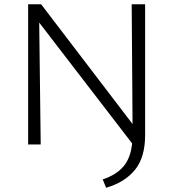

<svg xmlns="http://www.w3.org/2000/svg" viewBox="-20 -678 813 901"><path d="M661 -658V-44Q661 61 613 119.5Q565 178 478 203L462 164Q525 143 559 103.5Q593 64 600 -5L164 -572L171 0H112V-658H173L602 -96L598 -658Z"/></svg>

Font: Ysabeau SC Semilight
Style: Regular
Weight: 300
Designer: Christian Thalmann (Catharsis Fonts)
Version: Version 0.003